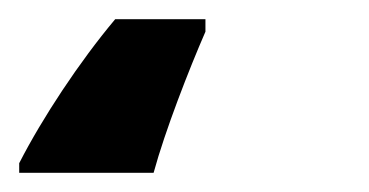

<svg xmlns="http://www.w3.org/2000/svg" viewBox="-63 41 384 200"><path d="M-43 221H97C109 177 134 113 151 74V61H57C20 105 -19 164 -43 211Z"/></svg>

Font: Noto Sans Display SemiCondensed Extra
Style: Italic
Weight: 800
Width: 4
Italic angle: -12°
Designer: Monotype Design Team
Foundry: Monotype Imaging Inc.
Version: Version 1.900